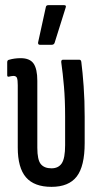

<svg xmlns="http://www.w3.org/2000/svg" viewBox="-20 -720 390 746"><path d="M180 6Q113 6 81 -31Q49 -68 49 -147V-389Q49 -409 46 -417Q43 -425 32 -425Q28 -425 23 -424Q18 -423 14 -422Q8 -421 8 -428V-478Q8 -487 16 -488Q26 -491 37.5 -492.5Q49 -494 60 -494Q96 -494 110.5 -473Q125 -452 125 -406V-146Q125 -99 138.5 -82.5Q152 -66 180 -66Q207 -66 220 -85.5Q233 -105 233 -156V-268Q233 -332 228.5 -384Q224 -436 218 -478Q217 -488 225 -488H288Q295 -488 296 -479Q301 -440 305 -385Q309 -330 309 -266V-164Q309 -74 278 -34Q247 6 180 6ZM135 -546Q127 -546 128 -555L158 -692Q159 -700 168 -700H229Q239 -700 235 -690L192 -553Q189 -546 181 -546Z"/></svg>

Font: Sofia Sans Extra Condensed Medium
Style: Regular
Weight: 500
Version: Version 4.100